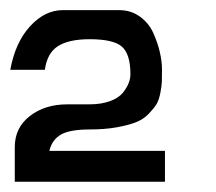

<svg xmlns="http://www.w3.org/2000/svg" viewBox="-29 -722 424 377"><path d="M147 -645Q106 -645 84.7 -631.3Q63.5 -617.7 59.1 -585H-8.8Q1 -638.7 30 -670.4Q59.1 -702.1 94.2 -702.1H205.1Q228 -702.1 245.6 -689.5Q263.2 -676.8 272 -657.2Q280.8 -637.7 284.9 -619.4Q289.1 -601.1 289.1 -585Q289.1 -570.3 288.8 -562.3Q288.6 -554.2 285.9 -539.8Q283.2 -525.4 278.1 -517.1Q272.9 -508.8 262.5 -498Q252 -487.3 237.3 -481.7Q222.7 -476.1 199.5 -471.9Q176.3 -467.8 147 -467.8Q108.4 -467.8 90.8 -457.8Q73.2 -447.8 67.9 -425.8H294.9V-365.2H0V-433.1Q0 -471.2 29.5 -494.1Q59.1 -517.1 103 -517.1H146Q169.9 -517.1 187 -523.4Q204.1 -529.8 212.2 -539.8Q220.2 -549.8 223.6 -558.8Q227.1 -567.9 227.1 -576.2Q227.1 -615.7 210.4 -630.4Q193.8 -645 147 -645Z"/></svg>

Font: Favorite Color
Style: Regular
Weight: 400
Designer: Bryce Wilner
Version: Version 1.000;PS 1.0;hotconv 16.6.51;makeotf.lib2.5.65220 DE